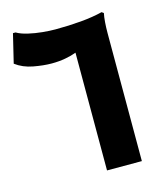

<svg xmlns="http://www.w3.org/2000/svg" viewBox="-114 -851 800 937"><g transform="rotate(-15 286.0 -383.0)"><path d="M310 0V-595Q287 -586 254.5 -580Q222 -574 185 -574Q144 -574 93 -583.5Q42 -593 5 -621L40 -766H53Q75 -753 109.5 -745Q144 -737 180.5 -733.5Q217 -730 245 -730Q313 -730 375 -735.5Q437 -741 484 -753L494 -746Q490 -728 488 -701.5Q486 -675 486 -647.5Q486 -620 486 -600V0Z"/></g></svg>

Font: Kufam
Style: Bold Italic
Weight: 700
Italic angle: -11°
Designer: Artur Schmal
Foundry: Original Type
Version: Version 1.301; ttfautohint (v1.8.3)